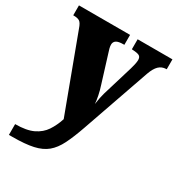

<svg xmlns="http://www.w3.org/2000/svg" viewBox="-183 -652 915 989"><g transform="rotate(30 275.0 -157.0)"><path d="M18 158Q85 158 124.5 139Q164 120 186 87Q208 54 222 11L57 -432Q47 -462 35 -469.5Q23 -477 2 -477H-3V-536H301V-477H296Q266 -477 253.5 -468.5Q241 -460 241 -444Q241 -434 244 -422Q247 -410 251 -399L300 -241Q310 -211 315.5 -183Q321 -155 322 -137Q325 -159 328.5 -176Q332 -193 336 -207L391 -389Q394 -398 398 -416Q402 -434 402 -444Q402 -463 390 -469Q378 -475 350 -476L346 -477V-536H553V-477H549Q524 -476 507 -459.5Q490 -443 477 -407L336 -3Q313 63 291 107Q269 151 239 176Q209 201 161.5 211.5Q114 222 39 222H18Z"/></g></svg>

Font: Noto Serif Hebrew SemiCondensed Black
Style: Regular
Weight: 900
Width: 4
Designer: Monotype Design Team
Foundry: Monotype Imaging Inc.
Version: Version 2.004; ttfautohint (v1.8.4.7-5d5b)